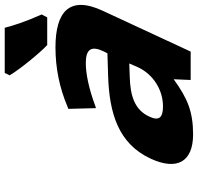

<svg xmlns="http://www.w3.org/2000/svg" viewBox="-32 -774 816 791"><g transform="rotate(-90 375.5 -378.0)"><path d="M331 -507 323 -504 326 -390 335 -393C408 -420 468 -432 512 -432C569 -432 584 -409 560 -359L552 -343L457 -340C307 -335 180 -299 118 -165C68 -57 104 10 218 10C264 10 303 4 338 -9C371 -21 405 -41 445 -70L442 0H559L727 -362C791 -499 724 -557 576 -557C493 -557 411 -541 331 -507ZM291 -170C319 -232 379 -249 456 -251L510 -253L494 -216C464 -153 400 -114 333 -114C285 -114 273 -132 291 -170ZM585 -591H700L712 -614L711 -616C682 -681 666 -731 658 -763L657 -766H471L461 -745L463 -743C483 -708 554 -620 585 -592Z"/></g></svg>

Font: Passageway
Style: BdSuIt
Weight: 700
Foundry: Ascender Corporation
Version: Version 1.11